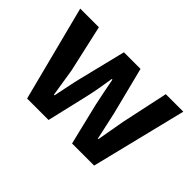

<svg xmlns="http://www.w3.org/2000/svg" viewBox="-100 -811 1063 1063"><g transform="rotate(45 431.5 -280.0)"><path d="M172 0 28 -560H174L236 -284Q243 -242 249 -202Q255 -162 262 -120H267Q276 -162 284 -202.5Q292 -243 302 -284L370 -560H500L570 -284Q580 -242 588 -202Q596 -162 606 -120H610Q618 -162 624.5 -202Q631 -242 639 -284L698 -560H835L697 0H524L465 -244Q456 -284 448.5 -323.5Q441 -363 432 -408H427Q420 -363 413 -323Q406 -283 397 -244L340 0Z"/></g></svg>

Font: Noto Sans SC Thin
Style: Bold
Weight: 700
Version: Version 2.004-H2;hotconv 1.0.118;makeotfexe 2.5.65603